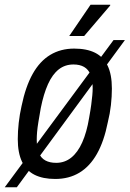

<svg xmlns="http://www.w3.org/2000/svg" viewBox="-49 -743 547 810"><path d="M184 12Q132 12 97 -5.5Q62 -23 44 -60.5Q26 -98 26 -156Q26 -189 30 -225Q34 -261 42 -296Q59 -378 89 -431.5Q119 -485 163 -511.5Q207 -538 264 -538Q317 -538 352 -520.5Q387 -503 405 -466Q423 -429 423 -369Q423 -336 419 -300Q415 -264 406 -228Q390 -147 360 -94Q330 -41 286 -14.5Q242 12 184 12ZM188 -56Q224 -56 251.5 -78Q279 -100 298 -142.5Q317 -185 327 -246Q333 -279 336 -302Q339 -325 340.5 -341.5Q342 -358 342 -372Q342 -406 333 -428Q324 -450 306 -460.5Q288 -471 261 -471Q225 -471 198.5 -450Q172 -429 153.5 -388Q135 -347 123 -287Q117 -253 113 -228.5Q109 -204 107.5 -186.5Q106 -169 106 -154Q106 -119 115 -97.5Q124 -76 142.5 -66Q161 -56 188 -56ZM-29 47 430 -574H478L22 47ZM243 -591 333 -723H416V-720L306 -591Z"/></svg>

Font: Archivo Condensed
Style: Italic
Weight: 400
Width: 3
Italic angle: -10°
Designer: Hector Gatti
Foundry: Omnibus-Type
Version: Version 2.001